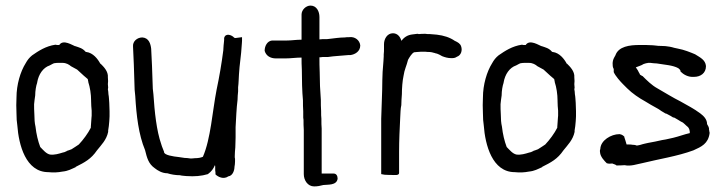

<svg xmlns="http://www.w3.org/2000/svg" viewBox="-20 -624 2599 687"><path d="M39 -218C39 -201 40 -188 42 -175C47 -106 72 -8 153 -8C171 -6 188 -7 203 -10C224 -12 235 -19 251 -26V-27C283 -43 306 -55 327 -86C342 -105 361 -123 367 -152V-157C369 -166 370 -179 371 -190C371 -195 372 -201 372 -208V-226C372 -236 371 -246 371 -256C370 -267 370 -277 368 -287C368 -293 367 -299 366 -305L367 -310C367 -315 366 -319 366 -323C367 -330 367 -337 366 -347C368 -369 350 -386 340 -396H339C330 -413 313 -435 289 -438H288L286 -439C275 -452 263 -454 249 -459H248C241 -461 206 -485 192 -463H184L179 -464H178C144 -459 118 -442 95 -426C85 -418 78 -409 72 -398C53 -368 39 -321 39 -275C38 -257 38 -239 39 -218ZM102 -251C103 -260 104 -271 106 -283V-284C106 -298 109 -317 113 -328V-329C118 -358 134 -382 158 -390C164 -393 172 -398 175 -398H176C180 -399 184 -399 189 -399H204C217 -399 227 -393 234 -387L256 -375C262 -369 274 -359 280 -353C284 -349 289 -346 294 -341L296 -331V-330C302 -312 306 -287 306 -264V-262C306 -250 307 -239 308 -228V-210C308 -207 307 -203 307 -198C306 -188 306 -179 305 -170V-167C295 -147 278 -124 262 -107C259 -105 254 -102 250 -99L236 -90C230 -87 224 -86 219 -84V-83H218C213 -80 209 -79 204 -78C191 -74 175 -69 159 -71C145 -74 135 -87 124 -98C116 -119 110 -144 107 -171C104 -183 103 -199 103 -214C102 -228 102 -240 102 -251Z M456 -457C458 -415 460 -371 461 -326C461 -310 462 -296 464 -280C468 -211 476 -142 499 -87C506 -59 511 -38 534 -22C544 -14 560 -4 579 -4C591 0 608 3 624 3C630 5 640 5 647 6H648C676 8 701 6 724 -1L725 -2C736 -10 743 -19 749 -33C749 -33 750 -31 750 -29V-19C750 -15 750 -12 751 -7V0C760 9 780 19 797 7C813 5 819 -15 819 -27C820 -32 821 -39 821 -46V-56C820 -58 820 -61 820 -65C820 -75 821 -86 822 -97V-98C822 -108 823 -120 823 -133V-169C825 -202 826 -236 830 -267C830 -277 831 -287 832 -297V-312C834 -327 834 -343 835 -357C837 -394 843 -425 845 -463C845 -467 846 -472 846 -478V-491L823 -488C822 -488 821 -488 818 -489C811 -498 787 -508 782 -488V-481C781 -473 781 -467 780 -461V-460C780 -455 779 -452 779 -444C773 -397 765 -350 755 -303C740 -226 734 -127 706 -63C699 -60 690 -58 678 -58H677C671 -57 667 -57 661 -57C654 -58 647 -59 640 -59L620 -62C600 -64 567 -69 567 -80V-81C564 -90 560 -97 557 -108C540 -156 533 -225 529 -286C527 -299 526 -314 526 -328C525 -369 523 -410 521 -448V-449C519 -467 513 -488 490 -490H489C471 -490 454 -476 456 -457Z M927 -442C932 -424 948 -415 967 -415H1001C1021 -415 1039 -418 1059 -418V-414C1059 -405 1059 -391 1060 -375C1060 -341 1061 -296 1064 -265C1064 -252 1064 -239 1065 -226V-203L1066 -195C1066 -183 1066 -171 1067 -159V-1C1067 21 1081 43 1104 43C1116 43 1126 41 1137 38C1153 36 1184 40 1188 16V15C1188 6 1184 -3 1174 -3H1131V-164C1130 -174 1130 -185 1130 -198V-199C1129 -206 1129 -216 1129 -227C1128 -240 1128 -253 1128 -267C1127 -279 1126 -296 1125 -316C1125 -332 1124 -348 1124 -363V-364C1123 -384 1123 -403 1123 -414V-419C1126 -419 1128 -419 1134 -420H1153C1179 -424 1199 -424 1227 -427H1234C1250 -429 1269 -440 1269 -461V-462C1267 -480 1250 -494 1229 -491C1224 -491 1219 -491 1213 -490C1196 -490 1177 -487 1159 -485C1156 -485 1153 -484 1150 -484H1134L1123 -483V-563C1123 -583 1113 -604 1091 -604C1075 -604 1059 -589 1059 -572V-482C1040 -482 1023 -479 1005 -479H953C936 -477 927 -459 927 -443Z M1344 -1C1352 1 1359 2 1374 2H1380C1390 2 1408 5 1408 -5V-81C1408 -122 1410 -163 1412 -203C1413 -220 1413 -235 1416 -248V-249C1416 -260 1417 -273 1418 -287C1418 -308 1420 -335 1424 -353C1427 -375 1435 -389 1440 -410C1445 -419 1454 -434 1462 -437C1465 -437 1470 -438 1473 -438C1478 -438 1483 -439 1487 -439H1501C1507 -438 1512 -438 1518 -438C1520 -438 1521 -437 1525 -437C1530 -435 1535 -435 1539 -433H1540C1544 -432 1547 -431 1553 -428L1562 -423C1572 -419 1583 -416 1594 -416C1602 -416 1608 -416 1615 -421C1630 -426 1635 -444 1630 -458C1627 -468 1618 -473 1607 -478C1590 -490 1568 -497 1543 -500C1535 -501 1527 -501 1519 -502H1518C1512 -502 1508 -502 1502 -503H1501C1493 -503 1486 -503 1478 -502C1478 -502 1477 -503 1474 -503H1473C1467 -502 1463 -502 1457 -501C1437 -499 1426 -490 1416 -478C1413 -491 1403 -505 1386 -505C1365 -505 1354 -484 1354 -466V-451C1354 -444 1354 -436 1353 -429V-422C1353 -417 1352 -411 1352 -405C1351 -392 1350 -380 1349 -366V-365C1349 -357 1348 -347 1348 -337C1348 -293 1345 -245 1344 -199Z M1708 -218C1708 -201 1709 -188 1711 -175C1716 -106 1741 -8 1822 -8C1840 -6 1857 -7 1872 -10C1893 -12 1904 -19 1920 -26V-27C1952 -43 1975 -55 1996 -86C2011 -105 2030 -123 2036 -152V-157C2038 -166 2039 -179 2040 -190C2040 -195 2041 -201 2041 -208V-226C2041 -236 2040 -246 2040 -256C2039 -267 2039 -277 2037 -287C2037 -293 2036 -299 2035 -305L2036 -310C2036 -315 2035 -319 2035 -323C2036 -330 2036 -337 2035 -347C2037 -369 2019 -386 2009 -396H2008C1999 -413 1982 -435 1958 -438H1957L1955 -439C1944 -452 1932 -454 1918 -459H1917C1910 -461 1875 -485 1861 -463H1853L1848 -464H1847C1813 -459 1787 -442 1764 -426C1754 -418 1747 -409 1741 -398C1722 -368 1708 -321 1708 -275C1707 -257 1707 -239 1708 -218ZM1771 -251C1772 -260 1773 -271 1775 -283V-284C1775 -298 1778 -317 1782 -328V-329C1787 -358 1803 -382 1827 -390C1833 -393 1841 -398 1844 -398H1845C1849 -399 1853 -399 1858 -399H1873C1886 -399 1896 -393 1903 -387L1925 -375C1931 -369 1943 -359 1949 -353C1953 -349 1958 -346 1963 -341L1965 -331V-330C1971 -312 1975 -287 1975 -264V-262C1975 -250 1976 -239 1977 -228V-210C1977 -207 1976 -203 1976 -198C1975 -188 1975 -179 1974 -170V-167C1964 -147 1947 -124 1931 -107C1928 -105 1923 -102 1919 -99L1905 -90C1899 -87 1893 -86 1888 -84V-83H1887C1882 -80 1878 -79 1873 -78C1860 -74 1844 -69 1828 -71C1814 -74 1804 -87 1793 -98C1785 -119 1779 -144 1776 -171C1773 -183 1772 -199 1772 -214C1771 -228 1771 -240 1771 -251Z M2127 -79C2128 -63 2143 -48 2151 -40C2159 -37 2165 -39 2171 -39C2174 -37 2182 -36 2186 -32H2187C2196 -32 2204 -32 2215 -33C2237 -28 2260 -37 2277 -40C2338 -55 2404 -65 2461 -86C2490 -99 2514 -110 2519 -147V-150C2518 -152 2518 -154 2518 -156V-157L2517 -158V-164C2516 -170 2514 -173 2510 -180C2510 -197 2498 -209 2486 -218C2462 -236 2441 -246 2415 -261C2387 -275 2360 -292 2332 -308C2312 -319 2295 -336 2279 -352H2278L2270 -357C2269 -360 2268 -362 2267 -363C2264 -370 2260 -376 2255 -383C2264 -387 2274 -389 2283 -395C2285 -395 2291 -398 2294 -398C2298 -398 2298 -399 2298 -399H2308C2310 -399 2313 -398 2316 -398C2320 -398 2323 -397 2330 -397C2359 -392 2387 -391 2407 -380C2408 -379 2415 -374 2415 -370V-368C2425 -358 2442 -347 2464 -349C2486 -349 2506 -362 2506 -387V-388C2504 -410 2484 -419 2470 -428H2469V-429C2450 -437 2428 -446 2406 -450L2392 -453C2383 -456 2371 -458 2361 -459C2354 -459 2345 -460 2335 -460L2326 -461L2316 -462C2308 -462 2299 -463 2291 -463H2268C2233 -463 2193 -458 2182 -426C2179 -420 2175 -415 2173 -406V-405C2173 -405 2172 -402 2172 -398C2172 -390 2172 -384 2176 -377V-366C2182 -352 2200 -332 2209 -323L2224 -308C2242 -290 2267 -273 2289 -261L2309 -249C2322 -241 2336 -235 2346 -227L2361 -218L2365 -217L2380 -209L2388 -204L2393 -203C2401 -198 2411 -193 2418 -188H2419C2426 -185 2433 -176 2442 -169C2444 -166 2447 -162 2447 -158V-157L2448 -156V-149L2449 -148C2427 -143 2410 -136 2389 -131L2362 -125C2354 -124 2345 -122 2336 -120C2320 -116 2303 -114 2287 -110C2280 -109 2261 -101 2255 -104L2254 -105H2253C2251 -105 2249 -106 2243 -106C2240 -107 2234 -107 2230 -107H2222C2220 -115 2216 -127 2214 -133V-135C2210 -139 2205 -143 2197 -144H2196C2167 -144 2129 -122 2128 -91C2127 -89 2126 -85 2127 -79Z"/></svg>

Font: Scribbler
Style: Bd
Weight: 700
Designer: Mew Too
Foundry: Cannot Into Space Fonts
Version: Version 1.001